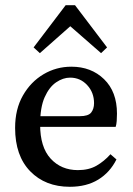

<svg xmlns="http://www.w3.org/2000/svg" viewBox="-20 -706 511 737"><path d="M248 11Q154 11 96 -48.5Q38 -108 38 -215Q38 -287 68 -339.5Q98 -392 147 -421Q196 -450 254 -450Q330 -450 379.5 -402Q429 -354 429 -270Q429 -255 428 -241.5Q427 -228 424 -219H79V-260H286Q319 -260 330 -274Q341 -288 341 -310Q341 -351 314.5 -379.5Q288 -408 249 -408Q222 -408 195.5 -390Q169 -372 151.5 -333Q134 -294 134 -228Q134 -141 174.5 -97Q215 -53 279 -53Q321 -53 350.5 -70Q380 -87 404 -114L427 -94Q402 -44 357 -16.5Q312 11 248 11ZM368 -502 210 -640H289L133 -502L109 -524L232 -686H268L391 -524Z"/></svg>

Font: Lisu Bosa Medium
Style: Regular
Weight: 500
Designer: David Morse, Annie Olsen, Victor Gaultney, Frank Grießhammer (Latin)
Foundry: SIL International
Version: Version 2.000